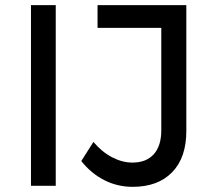

<svg xmlns="http://www.w3.org/2000/svg" viewBox="-20 -720 842 744"><path d="M100 -700H196V0H100ZM494 4Q435 4 384 -22Q333 -48 295 -96L342 -170Q375 -131 414.5 -110.5Q454 -90 493 -90Q547 -90 576 -122.5Q605 -155 605 -215V-612H358V-700H702V-212Q702 -109 647 -52.5Q592 4 494 4Z"/></svg>

Font: Gontserrat
Style: Regular
Weight: 400
Designer: Julieta Ulanovsky
Foundry: Julieta Ulanovsky
Version: Version 6.001